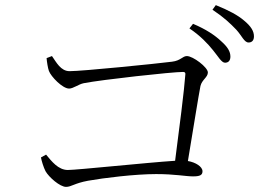

<svg xmlns="http://www.w3.org/2000/svg" viewBox="-20 -798 1040 750"><path d="M812 -602C832 -578 845 -553 859 -553C872 -553 880 -561 880 -577C880 -596 870 -614 844 -637C820 -660 784 -684 734 -705L720 -687C763 -658 791 -628 812 -602ZM903 -682C925 -658 934 -632 951 -632C964 -632 972 -640 972 -656C972 -676 961 -695 933 -718C910 -738 873 -758 823 -778L810 -760C855 -730 879 -707 903 -682ZM140 -183C142 -171 150 -144 158 -129C171 -106 214 -68 238 -68C259 -68 270 -82 324 -92C385 -103 508 -118 590 -118C664 -118 705 -109 734 -109C761 -109 771 -114 771 -129C771 -147 744 -164 714 -169C734 -289 755 -421 763 -462C769 -487 792 -496 792 -515C792 -535 734 -579 710 -579C693 -579 686 -561 652 -557C590 -549 301 -520 252 -520C217 -520 200 -555 183 -579L162 -571C163 -557 167 -532 171 -521C179 -499 224 -452 250 -452C266 -452 287 -469 307 -473C379 -487 652 -517 695 -517C702 -517 705 -514 704 -507C700 -449 680 -292 664 -170C556 -163 281 -134 245 -134C207 -134 181 -169 160 -194Z"/></svg>

Font: Noto Serif SC Light
Style: Regular
Weight: 300
Designer: Ryoko NISHIZUKA 西塚涼子 (kana & ideographs); Frank Grießhammer (Latin, Greek & Cyrillic); Wenlong ZHANG 张文龙 (bopomofo); San
Foundry: Adobe
Version: Version 2.001;hotconv 1.1.0;makeotfexe 2.6.0